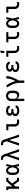

<svg xmlns="http://www.w3.org/2000/svg" viewBox="3394 -4190 1011 7840"><g transform="rotate(-90 3900.0 -270.5)"><path d="M111 0V-436H58V-520H206V-271L417 -520H561V-436H462L326 -282L473 -84H561V0H423L268 -218L206 -148V0Z M867 8Q839 8 812 2Q785 -4 762 -18.5Q739 -33 721.5 -55Q704 -77 694 -102.5Q684 -128 680 -155.5Q676 -183 676 -210V-310Q676 -337 680 -364.5Q684 -392 694 -417.5Q704 -443 721.5 -465Q739 -487 762 -501.5Q785 -516 812 -522Q839 -528 867 -528Q892 -528 916.5 -518.5Q941 -509 959.5 -491.5Q978 -474 992 -452Q1006 -430 1016 -407V-408L1017 -409Q1021 -437 1026 -464.5Q1031 -492 1036 -520H1122Q1107 -456 1093.5 -391.5Q1080 -327 1064 -263Q1080 -198 1094.5 -132Q1109 -66 1124 0H1038Q1033 -29 1027.5 -58.5Q1022 -88 1017 -118Q1007 -94 993.5 -71.5Q980 -49 961 -30.5Q942 -12 917.5 -2Q893 8 867 8ZM867 -76Q887 -76 904.5 -87Q922 -98 934 -114Q946 -130 954 -148.5Q962 -167 968.5 -186Q975 -205 980 -224.5Q985 -244 989 -263Q985 -282 979.5 -301Q974 -320 967.5 -338.5Q961 -357 953 -375Q945 -393 933 -408.5Q921 -424 903.5 -434Q886 -444 867 -444Q851 -444 836 -439Q821 -434 809.5 -423.5Q798 -413 790.5 -399.5Q783 -386 779 -371Q775 -356 773.5 -340.5Q772 -325 772 -310V-210Q772 -195 773.5 -179.5Q775 -164 779 -149Q783 -134 790.5 -120.5Q798 -107 809.5 -96.5Q821 -86 836 -81Q851 -76 867 -76Z M1374 0H1274L1451 -508L1424 -584Q1420 -598 1414 -611Q1408 -624 1397.5 -634Q1387 -644 1373 -647.5Q1359 -651 1344 -651H1294V-735H1344Q1364 -735 1383 -733.5Q1402 -732 1420.5 -725.5Q1439 -719 1454.5 -707.5Q1470 -696 1482 -680.5Q1494 -665 1501.5 -647.5Q1509 -630 1515 -611L1726 0H1626L1501 -403Z M1974 0H1874L2051 -508L2024 -584Q2020 -598 2014 -611Q2008 -624 1997.5 -634Q1987 -644 1973 -647.5Q1959 -651 1944 -651H1894V-735H1944Q1964 -735 1983 -733.5Q2002 -732 2020.5 -725.5Q2039 -719 2054.5 -707.5Q2070 -696 2082 -680.5Q2094 -665 2101.5 -647.5Q2109 -630 2115 -611L2326 0H2226L2101 -403Z M2856 8Q2829 8 2802.5 4Q2776 0 2752 -11Q2728 -22 2708 -40Q2688 -58 2675 -81Q2662 -104 2657 -130.5Q2652 -157 2652 -184V-436H2499V-520H2748V-184Q2748 -162 2754.5 -140.5Q2761 -119 2776.5 -104Q2792 -89 2813 -82.5Q2834 -76 2856 -76Q2877 -76 2898.5 -80Q2920 -84 2939 -92V-8Q2920 0 2898.5 4Q2877 8 2856 8Z M3297 8Q3271 8 3245.5 5.5Q3220 3 3195.5 -4.5Q3171 -12 3148.5 -25Q3126 -38 3109.5 -57.5Q3093 -77 3084.5 -101.5Q3076 -126 3076 -152Q3076 -172 3081.5 -192Q3087 -212 3100.5 -227.5Q3114 -243 3131.5 -253.5Q3149 -264 3168 -272Q3152 -278 3137 -288.5Q3122 -299 3111.5 -312.5Q3101 -326 3096.5 -343.5Q3092 -361 3092 -378Q3092 -402 3100 -425Q3108 -448 3123 -466Q3138 -484 3159 -496.5Q3180 -509 3203 -516Q3226 -523 3249.5 -525.5Q3273 -528 3297 -528Q3320 -528 3343.5 -525.5Q3367 -523 3389 -517Q3411 -511 3432 -499.5Q3453 -488 3468.5 -471Q3484 -454 3493 -432Q3502 -410 3502 -387V-381H3406V-383Q3406 -395 3400.5 -405Q3395 -415 3385.5 -422Q3376 -429 3365 -433.5Q3354 -438 3343 -440Q3332 -442 3320.5 -443Q3309 -444 3297 -444Q3285 -444 3273 -443Q3261 -442 3249.5 -439.5Q3238 -437 3227 -432Q3216 -427 3207 -419Q3198 -411 3193 -400Q3188 -389 3188 -377Q3188 -365 3193 -354Q3198 -343 3207.5 -335.5Q3217 -328 3228.5 -323.5Q3240 -319 3252 -316.5Q3264 -314 3276 -313Q3288 -312 3300 -312H3362V-229H3300Q3286 -229 3272 -228Q3258 -227 3244.5 -224Q3231 -221 3218 -215.5Q3205 -210 3194 -201.5Q3183 -193 3177 -180Q3171 -167 3171 -153Q3171 -139 3176.5 -126Q3182 -113 3192.5 -104Q3203 -95 3216 -89.5Q3229 -84 3242.5 -81Q3256 -78 3269.5 -76.5Q3283 -75 3297 -75Q3310 -75 3323 -76Q3336 -77 3348.5 -79Q3361 -81 3373.5 -85Q3386 -89 3397 -96Q3408 -103 3415.5 -114Q3423 -125 3423 -138V-139H3518V-135Q3518 -111 3508 -88Q3498 -65 3480 -48Q3462 -31 3440 -20Q3418 -9 3394.5 -2.5Q3371 4 3346.5 6Q3322 8 3297 8Z M3692 215V-310Q3692 -339 3697 -367.5Q3702 -396 3714 -422Q3726 -448 3746.5 -469.5Q3767 -491 3792.5 -504.5Q3818 -518 3846.5 -523Q3875 -528 3904 -528Q3933 -528 3961.5 -523Q3990 -518 4015.5 -504.5Q4041 -491 4061.5 -469.5Q4082 -448 4094 -422Q4106 -396 4111 -367.5Q4116 -339 4116 -310V-210Q4116 -184 4113 -157.5Q4110 -131 4101.5 -106.5Q4093 -82 4078 -59.5Q4063 -37 4042 -21.5Q4021 -6 3995 1Q3969 8 3943 8Q3918 8 3893 1.5Q3868 -5 3847.5 -19.5Q3827 -34 3812 -55Q3797 -76 3788 -99V215ZM3904 -76Q3921 -76 3937.5 -79.5Q3954 -83 3968 -92.5Q3982 -102 3992.5 -115Q4003 -128 4009.5 -144Q4016 -160 4018 -176.5Q4020 -193 4020 -210V-310Q4020 -327 4018 -343.5Q4016 -360 4009.5 -376Q4003 -392 3992.5 -405Q3982 -418 3968 -427.5Q3954 -437 3937.5 -440.5Q3921 -444 3904 -444Q3887 -444 3870.5 -440.5Q3854 -437 3840 -427.5Q3826 -418 3815.5 -405Q3805 -392 3798.5 -376Q3792 -360 3790 -343.5Q3788 -327 3788 -310V-210Q3788 -193 3790 -176.5Q3792 -160 3798.5 -144Q3805 -128 3815.5 -115Q3826 -102 3840 -92.5Q3854 -83 3870.5 -79.5Q3887 -76 3904 -76Z M4436 215V0Q4436 -43 4427.5 -86Q4419 -129 4406 -170Q4393 -211 4376.5 -251Q4360 -291 4340.5 -330Q4321 -369 4299.5 -406.5Q4278 -444 4252 -479L4330 -528Q4361 -485 4387.5 -439Q4414 -393 4437 -345.5Q4460 -298 4479 -248.5Q4498 -199 4511 -147Q4523 -173 4534 -199Q4545 -225 4556 -251Q4567 -277 4576.5 -303.5Q4586 -330 4593.5 -357Q4601 -384 4606.5 -412Q4612 -440 4612 -468V-520H4708V-468Q4708 -436 4701.5 -405.5Q4695 -375 4686 -344.5Q4677 -314 4665.5 -284.5Q4654 -255 4642 -226Q4630 -197 4616.5 -168.5Q4603 -140 4589 -112Q4575 -84 4560.5 -56Q4546 -28 4531 0V215Z M5097 8Q5071 8 5045.5 5.5Q5020 3 4995.5 -4.5Q4971 -12 4948.5 -25Q4926 -38 4909.5 -57.5Q4893 -77 4884.5 -101.5Q4876 -126 4876 -152Q4876 -172 4881.5 -192Q4887 -212 4900.5 -227.5Q4914 -243 4931.5 -253.5Q4949 -264 4968 -272Q4952 -278 4937 -288.5Q4922 -299 4911.5 -312.5Q4901 -326 4896.5 -343.5Q4892 -361 4892 -378Q4892 -402 4900 -425Q4908 -448 4923 -466Q4938 -484 4959 -496.5Q4980 -509 5003 -516Q5026 -523 5049.5 -525.5Q5073 -528 5097 -528Q5120 -528 5143.5 -525.5Q5167 -523 5189 -517Q5211 -511 5232 -499.5Q5253 -488 5268.5 -471Q5284 -454 5293 -432Q5302 -410 5302 -387V-381H5206V-383Q5206 -395 5200.5 -405Q5195 -415 5185.5 -422Q5176 -429 5165 -433.5Q5154 -438 5143 -440Q5132 -442 5120.5 -443Q5109 -444 5097 -444Q5085 -444 5073 -443Q5061 -442 5049.5 -439.5Q5038 -437 5027 -432Q5016 -427 5007 -419Q4998 -411 4993 -400Q4988 -389 4988 -377Q4988 -365 4993 -354Q4998 -343 5007.5 -335.5Q5017 -328 5028.5 -323.5Q5040 -319 5052 -316.5Q5064 -314 5076 -313Q5088 -312 5100 -312H5162V-229H5100Q5086 -229 5072 -228Q5058 -227 5044.5 -224Q5031 -221 5018 -215.5Q5005 -210 4994 -201.5Q4983 -193 4977 -180Q4971 -167 4971 -153Q4971 -139 4976.5 -126Q4982 -113 4992.5 -104Q5003 -95 5016 -89.5Q5029 -84 5042.5 -81Q5056 -78 5069.5 -76.5Q5083 -75 5097 -75Q5110 -75 5123 -76Q5136 -77 5148.5 -79Q5161 -81 5173.5 -85Q5186 -89 5197 -96Q5208 -103 5215.5 -114Q5223 -125 5223 -138V-139H5318V-135Q5318 -111 5308 -88Q5298 -65 5280 -48Q5262 -31 5240 -20Q5218 -9 5194.5 -2.5Q5171 4 5146.5 6Q5122 8 5097 8Z M5856 8Q5829 8 5802.5 4Q5776 0 5752 -11Q5728 -22 5708 -40Q5688 -58 5675 -81Q5662 -104 5657 -130.5Q5652 -157 5652 -184V-436H5499V-520H5748V-184Q5748 -162 5754.5 -140.5Q5761 -119 5776.5 -104Q5792 -89 5813 -82.5Q5834 -76 5856 -76Q5877 -76 5898.5 -80Q5920 -84 5939 -92V-8Q5920 0 5898.5 4Q5877 8 5856 8ZM5655 -600 5668 -756H5761L5731 -600Z M6427 8Q6401 8 6374.5 4Q6348 0 6324 -11Q6300 -22 6280 -40Q6260 -58 6247 -81Q6234 -104 6229 -130.5Q6224 -157 6224 -184V-436H6092V-520H6508V-436H6320V-184Q6320 -162 6326.5 -140.5Q6333 -119 6348 -104Q6363 -89 6384.5 -82.5Q6406 -76 6427 -76Q6449 -76 6470 -80Q6491 -84 6511 -92V-8Q6491 0 6470 4Q6449 8 6427 8Z M6867 8Q6839 8 6812 2Q6785 -4 6762 -18.5Q6739 -33 6721.5 -55Q6704 -77 6694 -102.5Q6684 -128 6680 -155.5Q6676 -183 6676 -210V-310Q6676 -337 6680 -364.5Q6684 -392 6694 -417.5Q6704 -443 6721.5 -465Q6739 -487 6762 -501.5Q6785 -516 6812 -522Q6839 -528 6867 -528Q6892 -528 6916.5 -518.5Q6941 -509 6959.5 -491.5Q6978 -474 6992 -452Q7006 -430 7016 -407V-408L7017 -409Q7021 -437 7026 -464.5Q7031 -492 7036 -520H7122Q7107 -456 7093.5 -391.5Q7080 -327 7064 -263Q7080 -198 7094.5 -132Q7109 -66 7124 0H7038Q7033 -29 7027.5 -58.5Q7022 -88 7017 -118Q7007 -94 6993.5 -71.5Q6980 -49 6961 -30.5Q6942 -12 6917.5 -2Q6893 8 6867 8ZM6867 -76Q6887 -76 6904.5 -87Q6922 -98 6934 -114Q6946 -130 6954 -148.5Q6962 -167 6968.5 -186Q6975 -205 6980 -224.5Q6985 -244 6989 -263Q6985 -282 6979.5 -301Q6974 -320 6967.5 -338.5Q6961 -357 6953 -375Q6945 -393 6933 -408.5Q6921 -424 6903.5 -434Q6886 -444 6867 -444Q6851 -444 6836 -439Q6821 -434 6809.5 -423.5Q6798 -413 6790.5 -399.5Q6783 -386 6779 -371Q6775 -356 6773.5 -340.5Q6772 -325 6772 -310V-210Q6772 -195 6773.5 -179.5Q6775 -164 6779 -149Q6783 -134 6790.5 -120.5Q6798 -107 6809.5 -96.5Q6821 -86 6836 -81Q6851 -76 6867 -76Z M7656 8Q7629 8 7602.5 4Q7576 0 7552 -11Q7528 -22 7508 -40Q7488 -58 7475 -81Q7462 -104 7457 -130.5Q7452 -157 7452 -184V-436H7299V-520H7548V-184Q7548 -162 7554.5 -140.5Q7561 -119 7576.5 -104Q7592 -89 7613 -82.5Q7634 -76 7656 -76Q7677 -76 7698.5 -80Q7720 -84 7739 -92V-8Q7720 0 7698.5 4Q7677 8 7656 8Z"/></g></svg>

Font: Iosevka HT Medium Extended
Style: Regular
Weight: 500
Width: 7
Monospace: yes
Designer: Belleve Invis
Foundry: Belleve Invis
Version: Version 32.3.0; ttfautohint (v1.8.4)